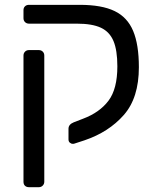

<svg xmlns="http://www.w3.org/2000/svg" viewBox="-20 -591 664 802"><path d="M78.1 168V-358.9Q78.1 -368.7 84.5 -375.2Q90.8 -381.8 101.1 -381.8H142.1Q151.9 -381.8 158.4 -375.5Q165 -369.1 165 -358.9V168Q165 177.7 158.4 184.3Q151.9 190.9 142.1 190.9H101.1Q90.8 190.9 84.5 185.1Q78.1 179.2 78.1 168ZM78.1 -515.1V-548.8Q78.1 -558.6 84.5 -564.7Q90.8 -570.8 101.1 -570.8H313Q404.8 -570.8 458.5 -544.9Q512.2 -519 536.1 -461.9Q560.1 -404.8 560.1 -310.1Q560.1 -182.1 497.1 -110.6Q434.1 -39.1 333 -4.9L291 8.8Q289.1 9.8 284.2 9.8Q277.3 9.8 271.7 4.9Q266.1 0 266.1 -8.8V-53.2Q266.1 -71.3 288.1 -80.1L327.1 -95.2Q396 -121.1 433.1 -170.2Q470.2 -219.2 470.2 -314Q470.2 -380.9 454.1 -419.4Q438 -458 401.6 -475.1Q365.2 -492.2 300.8 -492.2H101.1Q91.3 -492.2 84.7 -498.5Q78.1 -504.9 78.1 -515.1Z"/></svg>

Font: Rubik AZ
Style: Regular
Weight: 400
Designer: Hubert and Fischer
Foundry: Hubert & Fischer
Version: Version 2.000